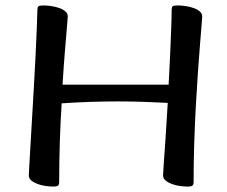

<svg xmlns="http://www.w3.org/2000/svg" viewBox="-20 -672 833 705"><path d="M175.3 13Q161.6 13 146.3 10.7Q131 8.5 117.2 3.3Q103.5 -1.9 94.7 -9.6Q85.8 -17.2 85.8 -27.9Q85.8 -31.2 87.3 -58.7Q88.8 -86.2 91.5 -131.6Q94.2 -177.1 97.4 -232.6Q100.6 -288.1 104.1 -347.3Q107.6 -406.6 110.3 -462.4Q113 -518.2 114.9 -563.6Q116.7 -609 117.4 -636.7Q117.4 -645.3 120.9 -648.6Q124.4 -652 139.5 -652Q153.1 -652 168.4 -649.7Q183.8 -647.5 197.5 -642.6Q211.2 -637.7 220 -630.1Q228.9 -622.5 228.9 -611.8Q228.9 -607.8 226 -574.8Q223.1 -541.7 218.6 -486.7Q214 -431.6 209.6 -361H599.2Q602.5 -417.2 604.7 -470Q606.9 -522.9 608.6 -566.5Q610.3 -610.2 610.3 -636.7Q610.3 -645.3 613.8 -648.6Q617.3 -652 632.4 -652Q646 -652 661.3 -649.7Q676.6 -647.5 690.7 -642.6Q704.8 -637.7 713.6 -630.1Q722.5 -622.5 722.5 -611.8Q722.5 -608.5 720.3 -581.1Q718.1 -553.7 714.4 -508.8Q710.7 -463.9 706.7 -405.8Q702.7 -347.6 699 -280.6Q695.3 -213.6 693.1 -143.2Q690.9 -72.9 690.9 -3Q690.9 5.6 686.7 9.3Q682.5 13 668.2 13Q654.5 13 639.2 10.7Q623.9 8.5 610.1 3.3Q596.4 -1.9 587.6 -9.6Q578.7 -17.2 578.7 -27.9Q578.7 -31.2 581.2 -69.1Q583.8 -106.9 588 -166.5Q592.2 -226 595.9 -294.2Q552 -296.6 505.7 -298.1Q459.4 -299.6 412.8 -299.6Q311 -299.6 206.4 -292.6Q202 -223.8 199.6 -149.9Q197.3 -75.9 197.3 -3Q197.3 5.6 193.5 9.3Q189.6 13 175.3 13Z"/></svg>

Font: Briem Hand Thin
Style: Regular
Weight: 100
Designer: Gunnlaugur SE Briem, Eben Sorkin
Foundry: Sorkin Type Co.
Version: Version 1.003